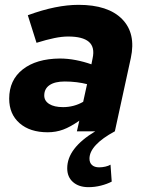

<svg xmlns="http://www.w3.org/2000/svg" viewBox="-20 -543 610 794"><path d="M177 4Q104 4 61 -33.5Q18 -71 18 -135Q18 -212 74 -256Q130 -300 227 -301Q260 -301 293.5 -294.5Q327 -288 358 -277L363 -302Q373 -348 347.5 -370Q322 -392 262 -392Q236 -392 204.5 -385.5Q173 -379 131 -366L95 -480Q155 -502 207 -512.5Q259 -523 305 -523Q427 -523 485 -464Q543 -405 521 -303L455 0Q403 28 376.5 56.5Q350 85 350 113Q350 130 360.5 139.5Q371 149 390 149Q403 149 416 146Q429 143 437 138L442 208Q423 218 397.5 224.5Q372 231 346 231Q306 231 282 210Q258 189 258 153Q258 111 287 73Q316 35 374 0H298L308 -44Q271 -18 241 -7Q211 4 177 4ZM163 -148Q163 -126 183.5 -113Q204 -100 241 -100Q263 -100 284 -105.5Q305 -111 324 -122L340 -195Q321 -200 297 -203Q273 -206 248 -206Q207 -206 185 -191Q163 -176 163 -148Z"/></svg>

Font: Red Hat Text
Style: Bold Italic
Weight: 700
Italic angle: -12°
Designer: Pentagram / MCKL
Foundry: Pentagram / MCKL
Version: Version 1.003; Red Hat Text Bold Italic